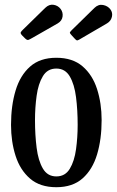

<svg xmlns="http://www.w3.org/2000/svg" viewBox="-20 -771 488 801"><path d="M26 -250Q26 -330 45 -393.2Q64 -456.5 105.5 -493.2Q147 -530 215 -530Q283 -530 324.5 -494.2Q366 -458.5 385 -399.2Q404 -340 404 -270Q404 -190 385 -126.8Q366 -63.5 324.5 -26.8Q283 10 215 10Q147 10 105.5 -25.8Q64 -61.5 45 -120.8Q26 -180 26 -250ZM126 -270Q126 -208 132.8 -154.5Q139.5 -101 158.8 -68Q178 -35 215 -35Q252 -35 271.2 -67Q290.5 -99 297.2 -148.5Q304 -198 304 -250Q304 -312 297.2 -365.5Q290.5 -419 271.2 -452Q252 -485 215 -485Q178 -485 158.8 -453Q139.5 -421 132.8 -371.5Q126 -322 126 -270ZM83 -612.5 72.5 -623Q64.5 -631.5 66.5 -636Q68.5 -640.5 76.5 -648L168.5 -738Q185 -754 203.5 -751Q222 -748 233 -733.5Q243.5 -719.5 241 -701.8Q238.5 -684 221 -673.5L116 -613.5Q104 -606.5 98.2 -604.5Q92.5 -602.5 83 -612.5ZM291.5 -610 280 -622.5Q272 -631 271.5 -634Q271 -637 279 -645L374 -738Q390.5 -754 410 -750.2Q429.5 -746.5 440.5 -732Q451 -718 446.8 -700.5Q442.5 -683 426.5 -673.5L310 -605.5Q303 -601.5 300 -602.8Q297 -604 291.5 -610Z"/></svg>

Font: Besley* Condensed
Style: Regular
Weight: 400
Width: 3
Designer: Owen Earl
Foundry: indestructible type*
Version: Version 3.000; ttfautohint (v1.8.3)